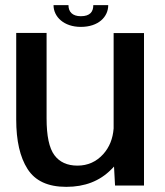

<svg xmlns="http://www.w3.org/2000/svg" viewBox="-20 -721 642 746"><path d="M427 0H539.5V-592.5H421.5V-222C418.5 -182.5 405.5 -149.5 381.5 -122.5C354.5 -92.5 321 -77.5 281 -77.5C241.5 -77.5 211.5 -91 191.5 -118C171 -145.5 161 -193 161 -261V-593H43V-256.5C43 -174.5 57.5 -110.5 87 -64.5C116.5 -18 166.5 5 237.5 5C309.5 5 367.5 -17.5 412 -62.5C416 -66 419.5 -70 423 -74ZM294 -616.5C362.5 -616.5 400.5 -655.5 400.5 -701H342.5C342.5 -676 330.5 -658 294 -658C261 -658 246 -675.5 246 -701H188C188 -655.5 228.5 -616.5 294 -616.5Z"/></svg>

Font: Anybody Medium
Style: Regular
Weight: 500
Designer: Tyler Finck
Foundry: Etcetera Type Company
Version: Version 1.110